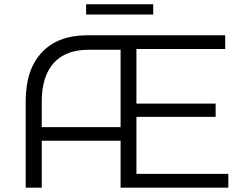

<svg xmlns="http://www.w3.org/2000/svg" viewBox="-20 -862 1109 882"><path d="M534 0V-700H1014.5V-636.8H606.7V-386H970.6V-325H606.7V-63.2H1028.9V0ZM145.4 -215.5V-278.1H570.6V-215.5ZM98 0V-397.1Q98 -542.2 172 -621.1Q246.1 -700 381.7 -700H570.6V-633.4H386.8Q281.8 -633.4 226.8 -572.5Q171.8 -511.5 171.8 -395.4V0ZM375.5 -795.2V-842.4H683.8V-795.2Z"/></svg>

Font: Montserrat Alternates Thin
Style: Regular
Weight: 100
Designer: Julieta Ulanovsky
Foundry: Julieta Ulanovsky
Version: Version 9.000